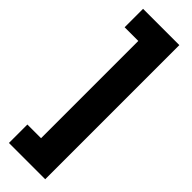

<svg xmlns="http://www.w3.org/2000/svg" viewBox="-302 -739 913 913"><g transform="rotate(45 154.5 -283.0)"><path d="M20 44V168H264V-734H20V-610H112V44Z"/></g></svg>

Font: Noto Sans Armenian Condensed Black
Style: Regular
Weight: 900
Width: 3
Designer: Monotype Design Team
Foundry: Monotype Imaging Inc.
Version: Version 2.008